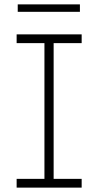

<svg xmlns="http://www.w3.org/2000/svg" viewBox="-20 -857 447 877"><path d="M56 0V-40H183V-660H56V-700H353V-660H225V-40H353V0ZM61 -803V-837H345V-803Z"/></svg>

Font: Readex Pro Light
Style: Regular
Weight: 300
Designer: Bonnie Shaver-Troup, Thomas Jockin
Foundry: Lexend
Version: Version 1.200; ttfautohint (v1.8.3)